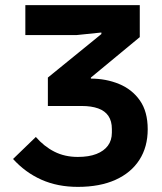

<svg xmlns="http://www.w3.org/2000/svg" viewBox="-20 -718 633 750"><path d="M284 12Q205 12 142 -16Q79 -44 31 -97L120 -183Q152 -146 192.5 -125.5Q233 -105 284 -105Q327 -105 356.5 -116.5Q386 -128 401.5 -149Q417 -170 417 -200V-214Q417 -245 403.5 -265Q390 -285 363.5 -294.5Q337 -304 299 -304H167V-415L376 -585V-591L279 -581H79V-698H526V-573L335 -415V-371L303 -411H334Q394 -411 445 -390Q496 -369 526.5 -325.5Q557 -282 557 -213Q557 -144 524.5 -93.5Q492 -43 431 -15.5Q370 12 284 12Z"/></svg>

Font: IBM Plex Sans SemiBold
Style: Regular
Weight: 600
Designer: Mike Abbink, Paul van der Laan, Pieter van Rosmalen
Foundry: Bold Monday
Version: Version 3.201